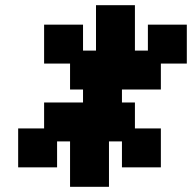

<svg xmlns="http://www.w3.org/2000/svg" viewBox="-20 -720 740 740"><path d="M50 -75H200V-175H250V0H400V-175H450V-75H600V-225H500V-325H450V-375H600V-475H700V-625H550V-525H500V-700H350V-525H300V-625H150V-475H250V-375H300V-325H150V-225H50Z"/></svg>

Font: LS-VG5000 Bold Shifted
Style: Regular
Weight: 400
Designer: Justin Bihan, 2021
Foundry: Justin Bihan, 2021
Version: Version 1.000;Glyphs 3.1.2 (3151)